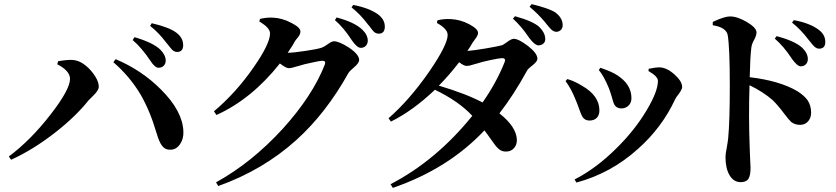

<svg xmlns="http://www.w3.org/2000/svg" viewBox="-20 -851 4072 935"><path d="M34 -73 23 -89Q129 -168 226 -293Q321 -415 321 -467Q321 -506 259 -538L263 -553H264Q312 -561 334 -559Q379 -556 422 -508Q461 -463 461 -428Q461 -411 432 -383Q418 -370 411 -362Q349 -284 248 -205Q140 -121 34 -73ZM768 -143Q755 -160 743 -201Q711 -310 665 -390Q612 -479 532 -548L543 -563Q671 -509 765 -414Q869 -310 873 -212Q875 -175 856.5 -148.5Q838 -122 810 -122Q783 -121 768 -143ZM752 -521Q734 -521 711 -557Q671 -617 626 -656L635 -670Q724 -644 760 -610Q787 -583 787 -556Q787 -541 777.5 -531Q768 -521 752 -521ZM842 -598Q830 -598 819 -608Q812 -615 795 -637Q793 -639 789 -644Q754 -691 711 -725L719 -738Q805 -718 840 -691Q872 -666 872 -631Q872 -598 842 -598Z M1043 55 1032 37Q1206 -59 1357 -224Q1502 -384 1562 -537Q1568 -555 1551 -555Q1537 -555 1498 -546Q1459 -538 1438 -531Q1434 -530 1427 -528Q1400 -519 1386 -519Q1373 -519 1343 -542Q1205 -368 1034 -291L1022 -309Q1129 -399 1215 -523Q1295 -638 1295 -688Q1295 -716 1243 -746L1246 -759Q1281 -767 1310 -765Q1355 -763 1400 -739Q1443 -717 1443 -698Q1443 -683 1430 -668Q1420 -657 1415 -648Q1407 -632 1387 -603Q1383 -597 1381 -594Q1407 -594 1467 -603Q1528 -612 1547 -619Q1557 -622 1575 -635Q1595 -650 1606 -650Q1631 -650 1678 -620Q1729 -586 1729 -559Q1729 -544 1704 -523Q1683 -506 1676 -494Q1567 -299 1423 -169Q1261 -23 1043 55ZM1737 -618Q1719 -618 1694 -654Q1693 -655 1692 -657Q1653 -717 1611 -753L1619 -766Q1706 -743 1744 -707Q1771 -681 1771 -653Q1771 -638 1761.5 -628Q1752 -618 1737 -618ZM1824 -687Q1812 -687 1801 -696Q1795 -702 1780 -722Q1778 -725 1776.5 -726.5Q1775 -728 1771 -733Q1736 -780 1692 -815L1700 -827Q1778 -812 1821 -781Q1854 -756 1854 -721.5Q1854 -687 1824 -687Z M1893 64 1882 46Q2105 -70 2280 -287Q2214 -358 2098 -414Q1991 -312 1884 -259L1872 -275Q1975 -365 2070 -502Q2160 -633 2160 -681Q2160 -710 2108 -739L2110 -752Q2142 -760 2175 -758Q2221 -756 2265 -733Q2308 -710 2308 -691Q2308 -678 2294 -661Q2285 -649 2280 -641Q2272 -626 2256 -603Q2286 -605 2345 -615Q2403 -625 2422 -630Q2432 -633 2449 -646Q2470 -662 2482 -662Q2505 -662 2550 -628Q2597 -592 2597 -565Q2597 -551 2571 -531Q2551 -516 2546 -506Q2482 -389 2412 -299Q2494 -234 2497 -172Q2498 -146 2483 -129.5Q2468 -113 2445 -113Q2423 -112 2407 -127Q2395 -137 2369 -175Q2351 -201 2339 -216Q2163 -29 1893 64ZM2330 -352Q2398 -449 2438 -550Q2444 -568 2425 -568Q2408 -567 2366 -558Q2324 -549 2304 -542Q2300 -541 2293 -539Q2266 -530 2252 -530Q2239 -530 2216 -548Q2166 -483 2117 -434Q2251 -394 2330 -352ZM2603 -630Q2585 -630 2559 -664Q2557 -666 2554 -671Q2518 -724 2478 -760L2488 -772Q2575 -748 2606 -720Q2634 -692 2635 -664Q2637 -650 2628 -640.5Q2619 -631 2603 -630ZM2690 -696Q2678 -696 2666 -706Q2659 -712 2642 -733Q2640 -736 2635 -742Q2602 -782 2559 -818L2569 -831Q2655 -810 2685 -790Q2719 -764 2720 -731Q2721 -716 2712.5 -706.5Q2704 -697 2690 -696Z M2787 38 2778 23Q2884 -31 2984 -131Q3072 -218 3129 -314Q3184 -406 3184 -457Q3184 -479 3138 -505L3139 -516Q3172 -523 3192 -523Q3227 -522 3264.5 -488.5Q3302 -455 3302 -427Q3302 -416 3285 -393Q3272 -377 3268 -368Q3204 -230 3087 -126Q2955 -7 2787 38ZM2850 -264Q2829 -264 2817 -281Q2810 -292 2799 -324Q2790 -350 2784 -363Q2761 -421 2734 -456L2743 -466Q2778 -456 2815 -433Q2899 -385 2899 -313Q2899 -291 2886.5 -277.5Q2874 -264 2850 -264ZM3006 -323Q2985 -323 2974 -338Q2967 -348 2959 -380Q2951 -407 2945 -422Q2920 -482 2896 -510L2904 -521Q2907 -520 2912 -518Q2958 -502 2982 -487Q3055 -442 3055 -373Q3055 -350 3040 -336Q3026 -323 3006 -323Z M3587 36Q3552 36 3532 1Q3513 -32 3513 -87Q3513 -102 3519 -131Q3524 -159 3526 -177Q3534 -259 3534 -435Q3534 -618 3524 -679Q3517 -718 3451 -728V-744Q3453 -745 3457 -747Q3509 -771 3535 -771Q3571 -771 3617.5 -743.5Q3664 -716 3664 -693Q3664 -679 3653 -658Q3641 -637 3639 -620Q3633 -573 3631 -475Q3776 -458 3863 -407Q3896 -386 3912 -364Q3930 -338 3930 -302Q3930 -278 3916 -261Q3901 -243 3876 -243Q3851 -243 3833 -257Q3822 -267 3800 -296Q3768 -339 3742 -364Q3696 -404 3630 -436Q3625 -283 3631 -129Q3632 -109 3633 -77Q3635 -42 3635 -34Q3635 4 3624.5 20Q3614 36 3587 36ZM3879 -528Q3863 -528 3836 -565L3835 -567Q3796 -626 3753 -663L3762 -675Q3852 -651 3887 -618Q3914 -592 3914 -563Q3914 -548 3904.5 -538Q3895 -528 3879 -528ZM3969 -614Q3957 -614 3946 -624Q3938 -631 3922 -652Q3920 -654 3916 -659Q3881 -706 3837 -741L3846 -753Q3925 -738 3967 -706Q3999 -682 3999 -647Q3999 -614 3969 -614Z"/></svg>

Font: GenRyuMin TW B
Style: Regular
Weight: 700
Version: Version 1.501;PS 1;hotconv 16.6.51;makeotf.lib2.5.65220